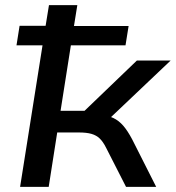

<svg xmlns="http://www.w3.org/2000/svg" viewBox="-20 -725 682 745"><path d="M58 0 145 -549H44L56 -625H157L170 -705H280L267 -624H479L467 -549H255L215 -295H308L511 -490H642L388 -249L368 -280Q399 -277 420 -267Q441 -257 458 -237.5Q475 -218 493 -184L586 0H469L392 -151Q380 -175 367 -187.5Q354 -200 335 -205.5Q316 -211 286 -211H202L169 0Z"/></svg>

Font: Nunito Sans 10pt SemiExpanded SemiBold
Style: Italic
Weight: 600
Width: 6
Italic angle: -9°
Designer: Vernon Adams
Foundry: Vernon Adams
Version: Version 3.101;gftools[0.9.27]